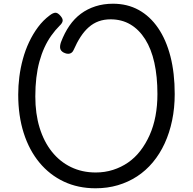

<svg xmlns="http://www.w3.org/2000/svg" viewBox="-20 -994 1038 1033"><path d="M494 19Q400 19 323.5 -17Q247 -53 192 -119.5Q137 -186 107.5 -278.5Q78 -371 78 -485Q78 -532 84 -580Q90 -628 103 -676Q116 -724 136.5 -767.5Q157 -811 184.5 -848Q212 -885 247 -911Q265 -925 278 -925.5Q291 -926 306 -908Q319 -893 317 -881Q315 -869 301 -856Q277 -832 256 -802.5Q235 -773 219 -738Q203 -703 192 -662.5Q181 -622 175.5 -575.5Q170 -529 170 -475Q170 -382 193 -307Q216 -232 259 -178Q302 -124 362 -95Q422 -66 495 -66Q544 -66 588 -80Q632 -94 669 -119.5Q706 -145 735 -182.5Q764 -220 785 -267Q806 -314 816.5 -369.5Q827 -425 827 -488Q827 -582 810.5 -656.5Q794 -731 761 -783Q728 -835 681.5 -862.5Q635 -890 575 -890Q540 -890 511 -879.5Q482 -869 458 -848Q434 -827 414 -796.5Q394 -766 376 -725Q369 -709 354.5 -705.5Q340 -702 321 -712Q307 -720 304 -733Q301 -746 308 -767Q327 -817 353.5 -855.5Q380 -894 415 -920Q450 -946 493.5 -960Q537 -974 588 -974Q665 -974 726 -940.5Q787 -907 830.5 -843.5Q874 -780 897 -690.5Q920 -601 920 -488Q920 -413 906 -346Q892 -279 866 -222.5Q840 -166 802.5 -121Q765 -76 717.5 -45Q670 -14 614 2.5Q558 19 494 19Z"/></svg>

Font: Playwrite IT Trad
Style: Regular
Weight: 400
Designer: Veronika Burian, José Scaglione
Foundry: TypeTogether
Version: Version 1.002